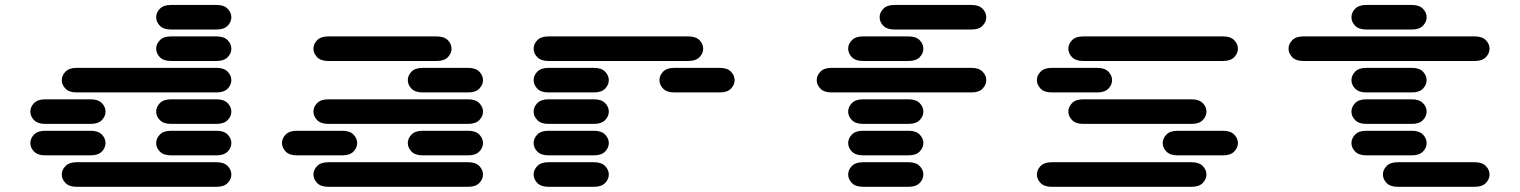

<svg xmlns="http://www.w3.org/2000/svg" viewBox="-20 -756 6040 763"><path d="M284.2 -13.7Q254.9 -13.7 240.2 -28.8Q225.6 -43.9 225.6 -62.5Q225.6 -81.1 240.2 -96.2Q254.9 -111.3 284.2 -111.3H840.8Q870.1 -111.3 884.8 -96.2Q899.4 -81.1 899.4 -62.5Q899.4 -43.9 884.8 -28.8Q870.1 -13.7 840.8 -13.7ZM159.2 -138.7Q129.9 -138.7 115.2 -153.8Q100.6 -168.9 100.6 -187.5Q100.6 -206.1 115.2 -221.2Q129.9 -236.3 159.2 -236.3H340.8Q370.1 -236.3 384.8 -221.2Q399.4 -206.1 399.4 -187.5Q399.4 -168.9 384.8 -153.8Q370.1 -138.7 340.8 -138.7ZM659.2 -138.7Q629.9 -138.7 615.2 -153.8Q600.6 -168.9 600.6 -187.5Q600.6 -206.1 615.2 -221.2Q629.9 -236.3 659.2 -236.3H840.8Q870.1 -236.3 884.8 -221.2Q899.4 -206.1 899.4 -187.5Q899.4 -168.9 884.8 -153.8Q870.1 -138.7 840.8 -138.7ZM159.2 -263.7Q129.9 -263.7 115.2 -278.8Q100.6 -293.9 100.6 -312.5Q100.6 -331.1 115.2 -346.2Q129.9 -361.3 159.2 -361.3H340.8Q370.1 -361.3 384.8 -346.2Q399.4 -331.1 399.4 -312.5Q399.4 -293.9 384.8 -278.8Q370.1 -263.7 340.8 -263.7ZM659.2 -263.7Q629.9 -263.7 615.2 -278.8Q600.6 -293.9 600.6 -312.5Q600.6 -331.1 615.2 -346.2Q629.9 -361.3 659.2 -361.3H840.8Q870.1 -361.3 884.8 -346.2Q899.4 -331.1 899.4 -312.5Q899.4 -293.9 884.8 -278.8Q870.1 -263.7 840.8 -263.7ZM284.2 -388.7Q254.9 -388.7 240.2 -403.8Q225.6 -418.9 225.6 -437.5Q225.6 -456.1 240.2 -471.2Q254.9 -486.3 284.2 -486.3H840.8Q870.1 -486.3 884.8 -471.2Q899.4 -456.1 899.4 -437.5Q899.4 -418.9 884.8 -403.8Q870.1 -388.7 840.8 -388.7ZM659.2 -513.7Q629.9 -513.7 615.2 -528.8Q600.6 -543.9 600.6 -562.5Q600.6 -581.1 615.2 -596.2Q629.9 -611.3 659.2 -611.3H840.8Q870.1 -611.3 884.8 -596.2Q899.4 -581.1 899.4 -562.5Q899.4 -543.9 884.8 -528.8Q870.1 -513.7 840.8 -513.7ZM659.2 -638.7Q629.9 -638.7 615.2 -653.8Q600.6 -668.9 600.6 -687.5Q600.6 -706.1 615.2 -721.2Q629.9 -736.3 659.2 -736.3H840.8Q870.1 -736.3 884.8 -721.2Q899.4 -706.1 899.4 -687.5Q899.4 -668.9 884.8 -653.8Q870.1 -638.7 840.8 -638.7Z M1284.2 -13.7Q1254.9 -13.7 1240.2 -28.8Q1225.6 -43.9 1225.6 -62.5Q1225.6 -81.1 1240.2 -96.2Q1254.9 -111.3 1284.2 -111.3H1840.8Q1870.1 -111.3 1884.8 -96.2Q1899.4 -81.1 1899.4 -62.5Q1899.4 -43.9 1884.8 -28.8Q1870.1 -13.7 1840.8 -13.7ZM1159.2 -138.7Q1129.9 -138.7 1115.2 -153.8Q1100.6 -168.9 1100.6 -187.5Q1100.6 -206.1 1115.2 -221.2Q1129.9 -236.3 1159.2 -236.3H1340.8Q1370.1 -236.3 1384.8 -221.2Q1399.4 -206.1 1399.4 -187.5Q1399.4 -168.9 1384.8 -153.8Q1370.1 -138.7 1340.8 -138.7ZM1659.2 -138.7Q1629.9 -138.7 1615.2 -153.8Q1600.6 -168.9 1600.6 -187.5Q1600.6 -206.1 1615.2 -221.2Q1629.9 -236.3 1659.2 -236.3H1840.8Q1870.1 -236.3 1884.8 -221.2Q1899.4 -206.1 1899.4 -187.5Q1899.4 -168.9 1884.8 -153.8Q1870.1 -138.7 1840.8 -138.7ZM1284.2 -263.7Q1254.9 -263.7 1240.2 -278.8Q1225.6 -293.9 1225.6 -312.5Q1225.6 -331.1 1240.2 -346.2Q1254.9 -361.3 1284.2 -361.3H1840.8Q1870.1 -361.3 1884.8 -346.2Q1899.4 -331.1 1899.4 -312.5Q1899.4 -293.9 1884.8 -278.8Q1870.1 -263.7 1840.8 -263.7ZM1659.2 -388.7Q1629.9 -388.7 1615.2 -403.8Q1600.6 -418.9 1600.6 -437.5Q1600.6 -456.1 1615.2 -471.2Q1629.9 -486.3 1659.2 -486.3H1840.8Q1870.1 -486.3 1884.8 -471.2Q1899.4 -456.1 1899.4 -437.5Q1899.4 -418.9 1884.8 -403.8Q1870.1 -388.7 1840.8 -388.7ZM1284.2 -513.7Q1254.9 -513.7 1240.2 -528.8Q1225.6 -543.9 1225.6 -562.5Q1225.6 -581.1 1240.2 -596.2Q1254.9 -611.3 1284.2 -611.3H1715.8Q1745.1 -611.3 1759.8 -596.2Q1774.4 -581.1 1774.4 -562.5Q1774.4 -543.9 1759.8 -528.8Q1745.1 -513.7 1715.8 -513.7Z M2159.2 -13.7Q2129.9 -13.7 2115.2 -28.8Q2100.6 -43.9 2100.6 -62.5Q2100.6 -81.1 2115.2 -96.2Q2129.9 -111.3 2159.2 -111.3H2340.8Q2370.1 -111.3 2384.8 -96.2Q2399.4 -81.1 2399.4 -62.5Q2399.4 -43.9 2384.8 -28.8Q2370.1 -13.7 2340.8 -13.7ZM2159.2 -138.7Q2129.9 -138.7 2115.2 -153.8Q2100.6 -168.9 2100.6 -187.5Q2100.6 -206.1 2115.2 -221.2Q2129.9 -236.3 2159.2 -236.3H2340.8Q2370.1 -236.3 2384.8 -221.2Q2399.4 -206.1 2399.4 -187.5Q2399.4 -168.9 2384.8 -153.8Q2370.1 -138.7 2340.8 -138.7ZM2159.2 -263.7Q2129.9 -263.7 2115.2 -278.8Q2100.6 -293.9 2100.6 -312.5Q2100.6 -331.1 2115.2 -346.2Q2129.9 -361.3 2159.2 -361.3H2340.8Q2370.1 -361.3 2384.8 -346.2Q2399.4 -331.1 2399.4 -312.5Q2399.4 -293.9 2384.8 -278.8Q2370.1 -263.7 2340.8 -263.7ZM2159.2 -388.7Q2129.9 -388.7 2115.2 -403.8Q2100.6 -418.9 2100.6 -437.5Q2100.6 -456.1 2115.2 -471.2Q2129.9 -486.3 2159.2 -486.3H2340.8Q2370.1 -486.3 2384.8 -471.2Q2399.4 -456.1 2399.4 -437.5Q2399.4 -418.9 2384.8 -403.8Q2370.1 -388.7 2340.8 -388.7ZM2659.2 -388.7Q2629.9 -388.7 2615.2 -403.8Q2600.6 -418.9 2600.6 -437.5Q2600.6 -456.1 2615.2 -471.2Q2629.9 -486.3 2659.2 -486.3H2840.8Q2870.1 -486.3 2884.8 -471.2Q2899.4 -456.1 2899.4 -437.5Q2899.4 -418.9 2884.8 -403.8Q2870.1 -388.7 2840.8 -388.7ZM2159.2 -513.7Q2129.9 -513.7 2115.2 -528.8Q2100.6 -543.9 2100.6 -562.5Q2100.6 -581.1 2115.2 -596.2Q2129.9 -611.3 2159.2 -611.3H2715.8Q2745.1 -611.3 2759.8 -596.2Q2774.4 -581.1 2774.4 -562.5Q2774.4 -543.9 2759.8 -528.8Q2745.1 -513.7 2715.8 -513.7Z M3409.2 -13.7Q3379.9 -13.7 3365.2 -28.8Q3350.6 -43.9 3350.6 -62.5Q3350.6 -81.1 3365.2 -96.2Q3379.9 -111.3 3409.2 -111.3H3590.8Q3620.1 -111.3 3634.8 -96.2Q3649.4 -81.1 3649.4 -62.5Q3649.4 -43.9 3634.8 -28.8Q3620.1 -13.7 3590.8 -13.7ZM3409.2 -138.7Q3379.9 -138.7 3365.2 -153.8Q3350.6 -168.9 3350.6 -187.5Q3350.6 -206.1 3365.2 -221.2Q3379.9 -236.3 3409.2 -236.3H3590.8Q3620.1 -236.3 3634.8 -221.2Q3649.4 -206.1 3649.4 -187.5Q3649.4 -168.9 3634.8 -153.8Q3620.1 -138.7 3590.8 -138.7ZM3409.2 -263.7Q3379.9 -263.7 3365.2 -278.8Q3350.6 -293.9 3350.6 -312.5Q3350.6 -331.1 3365.2 -346.2Q3379.9 -361.3 3409.2 -361.3H3590.8Q3620.1 -361.3 3634.8 -346.2Q3649.4 -331.1 3649.4 -312.5Q3649.4 -293.9 3634.8 -278.8Q3620.1 -263.7 3590.8 -263.7ZM3284.2 -388.7Q3254.9 -388.7 3240.2 -403.8Q3225.6 -418.9 3225.6 -437.5Q3225.6 -456.1 3240.2 -471.2Q3254.9 -486.3 3284.2 -486.3H3840.8Q3870.1 -486.3 3884.8 -471.2Q3899.4 -456.1 3899.4 -437.5Q3899.4 -418.9 3884.8 -403.8Q3870.1 -388.7 3840.8 -388.7ZM3409.2 -513.7Q3379.9 -513.7 3365.2 -528.8Q3350.6 -543.9 3350.6 -562.5Q3350.6 -581.1 3365.2 -596.2Q3379.9 -611.3 3409.2 -611.3H3590.8Q3620.1 -611.3 3634.8 -596.2Q3649.4 -581.1 3649.4 -562.5Q3649.4 -543.9 3634.8 -528.8Q3620.1 -513.7 3590.8 -513.7ZM3534.2 -638.7Q3504.9 -638.7 3490.2 -653.8Q3475.6 -668.9 3475.6 -687.5Q3475.6 -706.1 3490.2 -721.2Q3504.9 -736.3 3534.2 -736.3H3840.8Q3870.1 -736.3 3884.8 -721.2Q3899.4 -706.1 3899.4 -687.5Q3899.4 -668.9 3884.8 -653.8Q3870.1 -638.7 3840.8 -638.7Z M4159.2 -13.7Q4129.9 -13.7 4115.2 -28.8Q4100.6 -43.9 4100.6 -62.5Q4100.6 -81.1 4115.2 -96.2Q4129.9 -111.3 4159.2 -111.3H4715.8Q4745.1 -111.3 4759.8 -96.2Q4774.4 -81.1 4774.4 -62.5Q4774.4 -43.9 4759.8 -28.8Q4745.1 -13.7 4715.8 -13.7ZM4659.2 -138.7Q4629.9 -138.7 4615.2 -153.8Q4600.6 -168.9 4600.6 -187.5Q4600.6 -206.1 4615.2 -221.2Q4629.9 -236.3 4659.2 -236.3H4840.8Q4870.1 -236.3 4884.8 -221.2Q4899.4 -206.1 4899.4 -187.5Q4899.4 -168.9 4884.8 -153.8Q4870.1 -138.7 4840.8 -138.7ZM4284.2 -263.7Q4254.9 -263.7 4240.2 -278.8Q4225.6 -293.9 4225.6 -312.5Q4225.6 -331.1 4240.2 -346.2Q4254.9 -361.3 4284.2 -361.3H4715.8Q4745.1 -361.3 4759.8 -346.2Q4774.4 -331.1 4774.4 -312.5Q4774.4 -293.9 4759.8 -278.8Q4745.1 -263.7 4715.8 -263.7ZM4159.2 -388.7Q4129.9 -388.7 4115.2 -403.8Q4100.6 -418.9 4100.6 -437.5Q4100.6 -456.1 4115.2 -471.2Q4129.9 -486.3 4159.2 -486.3H4340.8Q4370.1 -486.3 4384.8 -471.2Q4399.4 -456.1 4399.4 -437.5Q4399.4 -418.9 4384.8 -403.8Q4370.1 -388.7 4340.8 -388.7ZM4284.2 -513.7Q4254.9 -513.7 4240.2 -528.8Q4225.6 -543.9 4225.6 -562.5Q4225.6 -581.1 4240.2 -596.2Q4254.9 -611.3 4284.2 -611.3H4840.8Q4870.1 -611.3 4884.8 -596.2Q4899.4 -581.1 4899.4 -562.5Q4899.4 -543.9 4884.8 -528.8Q4870.1 -513.7 4840.8 -513.7Z M5534.2 -13.7Q5504.9 -13.7 5490.2 -28.8Q5475.6 -43.9 5475.6 -62.5Q5475.6 -81.1 5490.2 -96.2Q5504.9 -111.3 5534.2 -111.3H5840.8Q5870.1 -111.3 5884.8 -96.2Q5899.4 -81.1 5899.4 -62.5Q5899.4 -43.9 5884.8 -28.8Q5870.1 -13.7 5840.8 -13.7ZM5409.2 -138.7Q5379.9 -138.7 5365.2 -153.8Q5350.6 -168.9 5350.6 -187.5Q5350.6 -206.1 5365.2 -221.2Q5379.9 -236.3 5409.2 -236.3H5590.8Q5620.1 -236.3 5634.8 -221.2Q5649.4 -206.1 5649.4 -187.5Q5649.4 -168.9 5634.8 -153.8Q5620.1 -138.7 5590.8 -138.7ZM5409.2 -263.7Q5379.9 -263.7 5365.2 -278.8Q5350.6 -293.9 5350.6 -312.5Q5350.6 -331.1 5365.2 -346.2Q5379.9 -361.3 5409.2 -361.3H5590.8Q5620.1 -361.3 5634.8 -346.2Q5649.4 -331.1 5649.4 -312.5Q5649.4 -293.9 5634.8 -278.8Q5620.1 -263.7 5590.8 -263.7ZM5409.2 -388.7Q5379.9 -388.7 5365.2 -403.8Q5350.6 -418.9 5350.6 -437.5Q5350.6 -456.1 5365.2 -471.2Q5379.9 -486.3 5409.2 -486.3H5590.8Q5620.1 -486.3 5634.8 -471.2Q5649.4 -456.1 5649.4 -437.5Q5649.4 -418.9 5634.8 -403.8Q5620.1 -388.7 5590.8 -388.7ZM5159.2 -513.7Q5129.9 -513.7 5115.2 -528.8Q5100.6 -543.9 5100.6 -562.5Q5100.6 -581.1 5115.2 -596.2Q5129.9 -611.3 5159.2 -611.3H5840.8Q5870.1 -611.3 5884.8 -596.2Q5899.4 -581.1 5899.4 -562.5Q5899.4 -543.9 5884.8 -528.8Q5870.1 -513.7 5840.8 -513.7ZM5409.2 -638.7Q5379.9 -638.7 5365.2 -653.8Q5350.6 -668.9 5350.6 -687.5Q5350.6 -706.1 5365.2 -721.2Q5379.9 -736.3 5409.2 -736.3H5590.8Q5620.1 -736.3 5634.8 -721.2Q5649.4 -706.1 5649.4 -687.5Q5649.4 -668.9 5634.8 -653.8Q5620.1 -638.7 5590.8 -638.7Z"/></svg>

Font: Sixtyfour Normal
Style: Regular
Weight: 400
Monospace: yes
Designer: Jens Kutilek
Foundry: Jens Kutilek
Version: Version 2.000